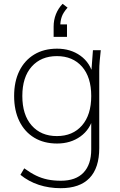

<svg xmlns="http://www.w3.org/2000/svg" viewBox="-20 -763 627 1006"><path d="M298 223Q237 223 183.5 205.5Q130 188 87 153L107 119Q140 143 169 157Q198 171 229.5 177.5Q261 184 299 184Q377 184 417.5 141.5Q458 99 458 20V-151H469Q453 -85 401.5 -48Q350 -11 279 -11Q210 -11 159.5 -41.5Q109 -72 81.5 -128Q54 -184 54 -260Q54 -336 81.5 -391.5Q109 -447 159.5 -477.5Q210 -508 279 -508Q350 -508 401.5 -471Q453 -434 469 -367L458 -380L467 -500H508Q505 -472 502.5 -445Q500 -418 500 -392V13Q500 117 449 170Q398 223 298 223ZM278 -50Q361 -50 409.5 -105.5Q458 -161 458 -260Q458 -359 409.5 -414Q361 -469 278 -469Q195 -469 146 -414Q97 -359 97 -260Q97 -161 146 -105.5Q195 -50 278 -50ZM261 -570V-624Q261 -658 273 -688.5Q285 -719 308 -743L334 -723Q311 -697 303.5 -675Q296 -653 296 -628L281 -635H331V-570Z"/></svg>

Font: Mulish ExtraLight ExtraLight
Style: Regular
Weight: 250
Version: Version 3.603